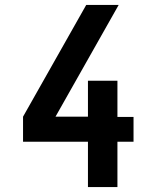

<svg xmlns="http://www.w3.org/2000/svg" viewBox="-20 -755 640 775"><path d="M335 0V-183H73V-284L328 -735H459L204 -284H335V-429H454V-283H519V-183H454V0Z"/></svg>

Font: Iosevka Fixed Extended
Style: Bold
Weight: 700
Width: 7
Monospace: yes
Designer: Belleve Invis
Foundry: Belleve Invis
Version: Version 24.1.1; ttfautohint (v1.8.4)